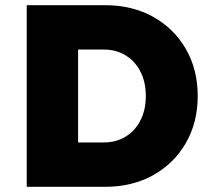

<svg xmlns="http://www.w3.org/2000/svg" viewBox="-20 -720 823 740"><path d="M83 0V-700H385Q490 -700 570.5 -655Q651 -610 696.5 -531Q742 -452 742 -350Q742 -248 696.5 -169Q651 -90 570.5 -45Q490 0 385 0ZM380 -529H281V-171H380Q428 -171 464.5 -193.5Q501 -216 521.5 -256.5Q542 -297 542 -350Q542 -403 521.5 -443.5Q501 -484 464.5 -506.5Q428 -529 380 -529Z"/></svg>

Font: Lexend ExtraBold
Style: Regular
Weight: 800
Designer: Bonnie Shaver-Troup, Thomas Jockin
Foundry: Lexend
Version: Version 1.007; ttfautohint (v1.8.3)